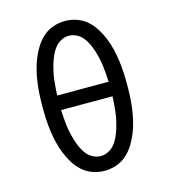

<svg xmlns="http://www.w3.org/2000/svg" viewBox="-111 -832 823 930"><g transform="rotate(-15 300.0 -367.5)"><path d="M300 8Q270 8 241 -2Q212 -12 189.5 -32Q167 -52 151 -78Q135 -104 124 -131.5Q113 -159 106 -188.5Q99 -218 95 -247.5Q91 -277 89.5 -307Q88 -337 88 -368Q88 -398 89.5 -428Q91 -458 95 -487.5Q99 -517 106 -546.5Q113 -576 124 -603.5Q135 -631 151 -657Q167 -683 189.5 -703Q212 -723 241 -733Q270 -743 300 -743Q330 -743 359 -733Q388 -723 410.5 -703Q433 -683 449 -657Q465 -631 476 -603.5Q487 -576 494 -546.5Q501 -517 505 -487.5Q509 -458 510.5 -428Q512 -398 512 -367Q512 -337 510.5 -307Q509 -277 505 -247.5Q501 -218 494 -188.5Q487 -159 476 -131.5Q465 -104 449 -78Q433 -52 410.5 -32Q388 -12 359 -2Q330 8 300 8ZM171 -404H429Q428 -424 426.5 -444.5Q425 -465 422.5 -484.5Q420 -504 415.5 -524Q411 -544 405 -563Q399 -582 390.5 -600.5Q382 -619 369.5 -634.5Q357 -650 338.5 -659.5Q320 -669 300 -669Q280 -669 261.5 -659.5Q243 -650 230.5 -634.5Q218 -619 209.5 -600.5Q201 -582 195 -563Q189 -544 184.5 -524Q180 -504 177.5 -484.5Q175 -465 173.5 -444.5Q172 -424 171 -404ZM300 -66Q320 -66 338.5 -75.5Q357 -85 369.5 -100.5Q382 -116 390.5 -134.5Q399 -153 405 -172Q411 -191 415.5 -211Q420 -231 422.5 -250.5Q425 -270 426.5 -290.5Q428 -311 429 -331H171Q172 -311 173.5 -290.5Q175 -270 177.5 -250.5Q180 -231 184.5 -211Q189 -191 195 -172Q201 -153 209.5 -134.5Q218 -116 230.5 -100.5Q243 -85 261.5 -75.5Q280 -66 300 -66Z"/></g></svg>

Font: Iosevka Extended
Style: Regular
Weight: 400
Width: 7
Monospace: yes
Designer: Belleve Invis
Foundry: Belleve Invis
Version: Version 32.5.0; ttfautohint (v1.8.4)